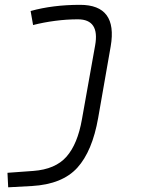

<svg xmlns="http://www.w3.org/2000/svg" viewBox="-20 -548 626 802"><path d="M14.2 234.4 11.2 173.8 118.7 166Q211.4 159.2 257.8 106.4Q304.2 53.7 322.3 -49.8L377.4 -358.4Q397 -467.3 305.2 -467.3Q258.3 -467.3 210 -460.9Q161.6 -454.6 118.2 -443.4L107.9 -502Q200.7 -527.8 314.5 -527.8Q472.2 -527.8 442.4 -354.5L390.1 -55.7Q365.7 83.5 303 152.6Q240.2 221.7 113.3 229Z"/></svg>

Font: Cascadia Code Light
Style: Italic
Weight: 300
Italic angle: -10°
Monospace: yes
Designer: Aaron Bell
Foundry: Saja Typeworks
Version: Version 2404.023; ttfautohint (v1.8.4)